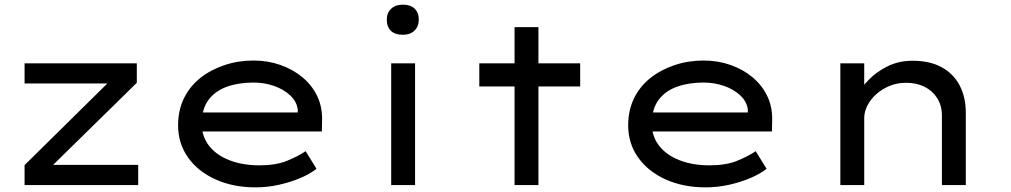

<svg xmlns="http://www.w3.org/2000/svg" viewBox="-20 -798 4362 828"><path d="M86 0V-86L453 -448L465 -438H86V-525H570V-441L206 -84L191 -87H576V0Z M1082 10Q985 10 909 -24.5Q833 -59 790.5 -119.5Q748 -180 748 -257Q748 -322 773 -373.5Q798 -425 843 -461Q888 -497 947.5 -517Q1007 -537 1073 -537Q1135 -537 1189 -518Q1243 -499 1284 -465Q1325 -431 1347.5 -384.5Q1370 -338 1369 -282L1368 -231H838L815 -313H1279L1264 -303V-327Q1259 -361 1231 -387Q1203 -413 1161.5 -427.5Q1120 -442 1073 -442Q1009 -442 958.5 -424Q908 -406 879 -367Q850 -328 850 -264Q850 -210 881.5 -169.5Q913 -129 969.5 -107Q1026 -85 1099 -85Q1169 -85 1216.5 -104Q1264 -123 1298 -146L1345 -70Q1317 -48 1274.5 -30Q1232 -12 1182.5 -1Q1133 10 1082 10Z M1667 0V-525H1770V0ZM1717 -648Q1684 -648 1666 -665Q1648 -682 1648 -713Q1648 -742 1666.5 -760Q1685 -778 1717 -778Q1750 -778 1768 -761Q1786 -744 1786 -713Q1786 -684 1767.5 -666Q1749 -648 1717 -648Z M2199 0V-681H2302V0ZM2047 -425V-525H2482V-425Z M3023 10Q2926 10 2850 -24.5Q2774 -59 2731.5 -119.5Q2689 -180 2689 -257Q2689 -322 2714 -373.5Q2739 -425 2784 -461Q2829 -497 2888.5 -517Q2948 -537 3014 -537Q3076 -537 3130 -518Q3184 -499 3225 -465Q3266 -431 3288.5 -384.5Q3311 -338 3310 -282L3309 -231H2779L2756 -313H3220L3205 -303V-327Q3200 -361 3172 -387Q3144 -413 3102.5 -427.5Q3061 -442 3014 -442Q2950 -442 2899.5 -424Q2849 -406 2820 -367Q2791 -328 2791 -264Q2791 -210 2822.5 -169.5Q2854 -129 2910.5 -107Q2967 -85 3040 -85Q3110 -85 3157.5 -104Q3205 -123 3239 -146L3286 -70Q3258 -48 3215.5 -30Q3173 -12 3123.5 -1Q3074 10 3023 10Z M3604 0V-525H3707V-388L3674 -383Q3694 -421 3728 -455.5Q3762 -490 3809.5 -513Q3857 -536 3915 -536Q3991 -536 4042 -507.5Q4093 -479 4119 -428.5Q4145 -378 4145 -313V0H4042V-299Q4042 -343 4021.5 -375Q4001 -407 3966.5 -424Q3932 -441 3888 -441Q3848 -441 3815 -427Q3782 -413 3757.5 -390.5Q3733 -368 3720 -341.5Q3707 -315 3707 -289V0H3656Q3633 0 3620 0Q3607 0 3604 0Z"/></svg>

Font: Lexend Peta
Style: Regular
Weight: 400
Designer: Bonnie Shaver-Troup, Thomas Jockin
Foundry: Lexend
Version: Version 1.007